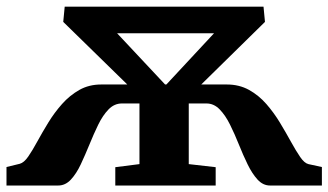

<svg xmlns="http://www.w3.org/2000/svg" viewBox="-26 -572 1012 592"><path d="M-6 0V-57L35 -67Q48 -70.5 61 -89.2Q74 -108 89.2 -136Q104.5 -164 123 -194.2Q141.5 -224.5 165.2 -251.2Q189 -278 218.8 -294.8Q248.5 -311.5 286 -311.5H366.5L169 -504.5L173.5 -551.5H786.5L791 -504.5L594.5 -311.5H673.5Q711.5 -311.5 741.8 -294.8Q772 -278 795.5 -251Q819 -224 837.5 -193.2Q856 -162.5 871.2 -134.8Q886.5 -107 899.5 -88Q912.5 -69 925 -66L966.5 -57V0H806.5Q785 0 768.2 -18.2Q751.5 -36.5 737.5 -65.2Q723.5 -94 710.5 -126.5Q697.5 -159 683.2 -187.8Q669 -216.5 651.2 -234.8Q633.5 -253 610.5 -253H556V-66L639 -56.5V0H329.5V-56.5L404 -66V-253H350Q326.5 -253 308.8 -234.8Q291 -216.5 277 -187.8Q263 -159 249.8 -126.5Q236.5 -94 223 -65.2Q209.5 -36.5 192.5 -18.2Q175.5 0 153.5 0ZM483 -311.5H487L634 -469.5H335Z"/></svg>

Font: Merriweather 28pt ExtraBold
Style: Regular
Weight: 800
Version: Version 2.100